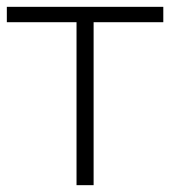

<svg xmlns="http://www.w3.org/2000/svg" viewBox="-21 -542 498 562"><path d="M203 0V-477H-1V-522H457V-477H253V0Z"/></svg>

Font: Montserrat Z Light
Style: Regular
Weight: 300
Designer: Julieta Ulanovsky
Foundry: Julieta Ulanovsky
Version: Version 8.000